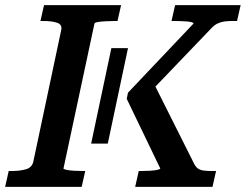

<svg xmlns="http://www.w3.org/2000/svg" viewBox="-44 -730 960 750"><path d="M312 -169 391 -542H456L377 -169ZM-24 0 -10 -62H1Q35 -62 58 -69Q81 -76 86 -98L195 -612Q200 -634 179.5 -641Q159 -648 125 -648H114L128 -710H429L415 -648H405Q388 -648 369.5 -647Q351 -646 338.5 -644Q326 -642 325 -638L204 -72Q204 -69 216 -66.5Q228 -64 246 -63Q264 -62 281 -62H289L275 0ZM484 0 498 -62H506Q525 -62 542 -63Q559 -64 570.5 -66.5Q582 -69 582 -72L451 -344L456 -368L712 -638Q712 -641 705.5 -643Q699 -645 688 -646Q677 -647 663.5 -647.5Q650 -648 636 -648H626L640 -710H896L882 -648H862Q846 -648 832 -646Q818 -644 805.5 -638Q793 -632 781 -619L525 -352L550 -418L715 -89Q722 -76 731 -70.5Q740 -65 753.5 -63.5Q767 -62 784 -62H800L786 0Z"/></svg>

Font: Roboto Serif Medium
Style: Italic
Weight: 500
Italic angle: -10°
Designer: Greg Gazdowicz
Foundry: Commercial Type
Version: Version 1.008